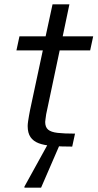

<svg xmlns="http://www.w3.org/2000/svg" viewBox="-20 -678 451 888"><path d="M314 0Q262 0 223 -3Q184 -6 159 -15.5Q134 -25 121 -44Q108 -63 108 -95Q108 -104 110 -117.5Q112 -131 114.5 -145Q117 -159 119 -169L178 -445H56L70 -510H191L223 -658H301L270 -510H411L397 -445H256L200 -180Q196 -163 193.5 -149.5Q191 -136 190.5 -127.5Q190 -119 189 -114Q189 -90 202.5 -78.5Q216 -67 246 -63.5Q276 -60 327 -60ZM93 190V185L205 -18H258V-13L170 190Z"/></svg>

Font: Saira Expanded
Style: Italic
Weight: 400
Width: 7
Italic angle: -12°
Designer: Hector Gatti with collaboration of the Omnibus-Type team
Foundry: Omnibus-Type
Version: Version 1.101